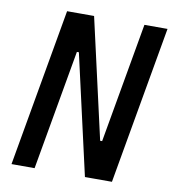

<svg xmlns="http://www.w3.org/2000/svg" viewBox="-79 -762 748 831"><g transform="rotate(10 295.0 -346.5)"><path d="M349.6 0 230 -527.3H185.1L215.3 -693.4H267.6L387.2 -166H411.6L381.3 0ZM26.9 0 148.9 -693.4H250.5L128.4 0ZM366.7 0 488.8 -693.4H590.3L468.3 0Z"/></g></svg>

Font: Cascadia Code PL
Style: Italic
Weight: 400
Italic angle: -10°
Monospace: yes
Designer: Aaron Bell
Foundry: Saja Typeworks
Version: Version 2404.023